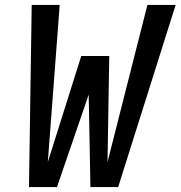

<svg xmlns="http://www.w3.org/2000/svg" viewBox="-20 -755 729 775"><path d="M97 0 108 -735H221L173 -101L308 -529H421L414 -101L575 -735H689L457 0H345L338 -373L210 0Z"/></svg>

Font: Iosevka Custom
Style: Bold Italic
Weight: 700
Italic angle: -9°
Designer: Belleve Invis
Foundry: Belleve Invis
Version: Version 30.3.1; ttfautohint (v1.8.3)